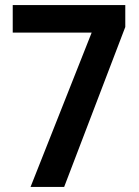

<svg xmlns="http://www.w3.org/2000/svg" viewBox="-20 -734 546 754"><path d="M340 -606H30V-714H472V-628L232 0H100Z"/></svg>

Font: Noto Sans Gurmukhi UI SemiCondensed SemiBold
Style: Regular
Weight: 600
Width: 4
Designer: Jelle Bosma - Monotype Design Team
Foundry: Monotype Imaging Inc.
Version: Version 2.004; ttfautohint (v1.8.4.7-5d5b)